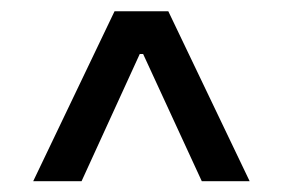

<svg xmlns="http://www.w3.org/2000/svg" viewBox="-20 -725 511 347"><path d="M248 -664.1V-627.4H222.7V-664.1ZM187 -704.6H284.2L431.2 -397.5H344.7L231.9 -642.1H239.3L127.4 -397.5H40Z"/></svg>

Font: Raveo Variable
Style: Regular
Weight: 400
Designer: Jakub Foglar, Rasmus Andersson (Inter)
Foundry: Jakubfoglar.com
Version: Version 1.000;Glyphs 3.2.3 (3260)